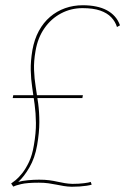

<svg xmlns="http://www.w3.org/2000/svg" viewBox="-20 -702 503 732"><path d="M30.5 9.5 22.5 -2.5Q28 -6 39.5 -15.2Q51 -24.5 64.8 -41.8Q78.5 -59 90.8 -85Q103 -111 109 -147.5Q117.5 -195.5 117 -233.5Q116.5 -271.5 112 -304.2Q107.5 -337 102.8 -368.5Q98 -400 97.2 -434.5Q96.5 -469 103.5 -511Q111 -552.5 128.2 -584.2Q145.5 -616 171 -637.8Q196.5 -659.5 228.2 -670.8Q260 -682 295.5 -682Q323.5 -682 346.5 -677.2Q369.5 -672.5 387.2 -663Q405 -653.5 417.8 -639.2Q430.5 -625 437.5 -605.5L426 -599Q419.5 -620 404 -636.2Q388.5 -652.5 361.8 -661.8Q335 -671 294.5 -671Q250.5 -671 212.8 -651Q175 -631 149.5 -594.5Q124 -558 115.5 -508Q108.5 -468.5 109.8 -435.5Q111 -402.5 116 -371.8Q121 -341 125.5 -308Q130 -275 130 -236.2Q130 -197.5 121.5 -148Q113 -99.5 92.2 -63.8Q71.5 -28 49.5 -8.5Q63 -12.5 85.8 -14.8Q108.5 -17 129 -17Q151 -17 168 -14.8Q185 -12.5 199.2 -9.2Q213.5 -6 227 -3.8Q240.5 -1.5 256 -1Q280.5 -1 300 -3.5Q319.5 -6 326 -8.5L329.5 2Q321.5 4.5 309.8 6.2Q298 8 283.5 9Q269 10 253 10Q237 9.5 223.2 7.2Q209.5 5 195.2 2Q181 -1 164.8 -3.2Q148.5 -5.5 128 -5.5Q83 -5.5 60.2 0Q37.5 5.5 30.5 9.5ZM28.5 -328 30.5 -339H296L294 -328Z"/></svg>

Font: Anybody Thin
Style: Italic
Weight: 100
Italic angle: -10°
Designer: Tyler Finck
Foundry: Etcetera Type Company
Version: Version 1.114;gftools[0.9.25]